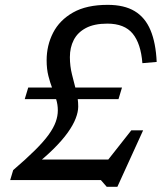

<svg xmlns="http://www.w3.org/2000/svg" viewBox="-20 -724 656 772"><path d="M470.5 -372 456.5 -325.5H79.5L93.5 -372ZM105.5 -82.5H464.5L407.5 -72.5L508 -200H555.5L452 27H409L385.5 0H21L33 -40Q85.5 -85 120.5 -119.8Q155.5 -154.5 175.5 -182.2Q195.5 -210 204 -233.8Q212.5 -257.5 212.5 -280Q212.5 -303.5 205.8 -324.8Q199 -346 190.2 -368.8Q181.5 -391.5 174.5 -419Q167.5 -446.5 167.5 -481.5Q167.5 -541.5 193.5 -592.2Q219.5 -643 273.8 -673.8Q328 -704.5 413 -704.5Q479.5 -704.5 521.5 -679.2Q563.5 -654 585 -603Q606.5 -552 610 -475L552.5 -470Q546.5 -548.5 513.5 -588.8Q480.5 -629 411.5 -629Q358.5 -629 325.2 -611.2Q292 -593.5 276.5 -563.2Q261 -533 261 -494.5Q261 -458 269.5 -424.5Q278 -391 286.2 -359Q294.5 -327 294.5 -295.5Q294.5 -274 284.2 -247.5Q274 -221 251.8 -190Q229.5 -159 193.8 -123.8Q158 -88.5 108 -49.5Z"/></svg>

Font: Newsreader 10pt
Style: Italic
Weight: 400
Italic angle: -17°
Version: Version 1.003